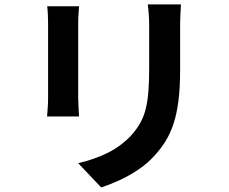

<svg xmlns="http://www.w3.org/2000/svg" viewBox="-20 -796 1040 873"><path d="M802.8 -776.1Q801.8 -755.4 800.4 -730.7Q799 -705.9 799 -675.8Q799 -650.1 799 -613Q799 -575.9 799 -539.3Q799 -502.7 799 -478Q799 -397.8 791.4 -337.9Q783.8 -278 768.9 -233.2Q754 -188.5 732.5 -153.8Q711 -119.1 682.6 -88.5Q650.1 -52.1 607.2 -23.6Q564.4 4.9 520.8 24.5Q477.3 44.2 440.3 56.4L335.5 -54Q410.2 -71.3 470.6 -101.5Q531 -131.8 576.4 -180.2Q602.1 -208.8 618.3 -238Q634.5 -267.3 643 -302.5Q651.5 -337.8 654.9 -382.7Q658.3 -427.6 658.3 -486.4Q658.3 -512.1 658.3 -548Q658.3 -583.9 658.3 -619.1Q658.3 -654.2 658.3 -675.8Q658.3 -705.9 656.5 -730.7Q654.7 -755.4 651.9 -776.1ZM339.4 -767.5Q338.4 -750.3 337 -732.6Q335.6 -714.9 335.6 -691.2Q335.6 -680.2 335.6 -655.1Q335.6 -630 335.6 -596.6Q335.6 -563.2 335.6 -526.8Q335.6 -490.4 335.6 -456Q335.6 -421.5 335.6 -394.5Q335.6 -367.4 335.6 -353.4Q335.6 -334.4 337 -309.3Q338.4 -284.1 339.4 -266.3H194Q195.2 -280.2 197 -305.9Q198.7 -331.6 198.7 -354.2Q198.7 -368.2 198.7 -395.2Q198.7 -422.3 198.7 -456.7Q198.7 -491.2 198.7 -527.6Q198.7 -563.9 198.7 -597Q198.7 -630 198.7 -655.1Q198.7 -680.2 198.7 -691.2Q198.7 -705 197.7 -727.6Q196.7 -750.3 194.7 -767.5Z"/></svg>

Font: Noto Sans SC Thin
Style: Regular
Weight: 100
Designer: Ryoko NISHIZUKA 西塚涼子 (kana, bopomofo & ideographs); Paul D. Hunt (Latin, Greek & Cyrillic); Sandoll Communications 산돌커뮤니
Foundry: Adobe
Version: Version 2.004-H2;hotconv 1.0.118;makeotfexe 2.5.65603